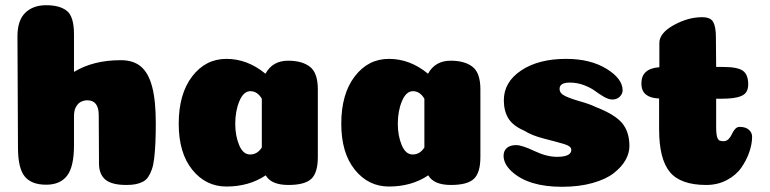

<svg xmlns="http://www.w3.org/2000/svg" viewBox="-20 -710 2955 737"><path d="M359 -268Q359 -325 315 -325Q307 -325 300.5 -323Q294 -321 288.5 -318Q283 -315 278.5 -309.5Q274 -304 270.5 -297.5Q267 -291 265.5 -282Q264 -273 264 -262V-152Q264 -70 237.5 -35.5Q211 -1 157 -1Q101 -1 75 -32.5Q49 -64 49 -144L47 -570Q47 -632 77 -661Q107 -690 157 -690Q210 -690 237 -668Q264 -646 264 -579V-434Q338 -479 444 -479Q492 -479 521 -454.5Q550 -430 564 -377Q578 -324 578 -238Q578 -194 576.5 -162Q575 -130 572 -103.5Q569 -77 563 -60Q557 -43 549 -31Q541 -19 528.5 -12.5Q516 -6 501 -3Q486 0 465 0Q409 0 384.5 -20.5Q360 -41 360 -83Z M849 6Q770 6 718 -58.5Q666 -123 666 -235Q666 -349 717.5 -416.5Q769 -484 849 -484Q930 -484 999 -427Q1026 -477 1086 -477Q1140 -477 1170 -453.5Q1200 -430 1200 -367V-107Q1200 -47 1175 -23.5Q1150 0 1087 0Q1021 0 1000 -37Q936 6 849 6ZM985 -331Q968 -360 941 -360Q915 -360 899 -322Q883 -284 883 -235Q883 -189 898 -153Q913 -117 940 -117Q968 -117 985 -144Z M1473 6Q1394 6 1342 -58.5Q1290 -123 1290 -235Q1290 -349 1341.5 -416.5Q1393 -484 1473 -484Q1554 -484 1623 -427Q1650 -477 1710 -477Q1764 -477 1794 -453.5Q1824 -430 1824 -367V-107Q1824 -47 1799 -23.5Q1774 0 1711 0Q1645 0 1624 -37Q1560 6 1473 6ZM1609 -331Q1592 -360 1565 -360Q1539 -360 1523 -322Q1507 -284 1507 -235Q1507 -189 1522 -153Q1537 -117 1564 -117Q1592 -117 1609 -144Z M2153 -484Q2246 -484 2308 -446Q2370 -408 2370 -363Q2370 -350 2359 -339Q2348 -328 2331 -328Q2316 -328 2298 -338.5Q2280 -349 2264 -361Q2248 -373 2222 -383Q2196 -393 2167 -393Q2128 -393 2128 -369Q2128 -352 2148 -342Q2168 -332 2206.5 -321Q2245 -310 2265 -300Q2340 -271 2368 -237.5Q2396 -204 2396 -149Q2396 -122 2381 -95.5Q2366 -69 2336 -45.5Q2306 -22 2254.5 -7.5Q2203 7 2137 7Q2008 7 1944 -52Q1913 -81 1913 -112Q1913 -131 1925.5 -142Q1938 -153 1961 -153Q1984 -153 2031 -130.5Q2078 -108 2118 -108Q2173 -108 2173 -135Q2173 -149 2144 -157.5Q2115 -166 2068 -178Q2021 -190 1993 -208Q1949 -227 1931.5 -255.5Q1914 -284 1914 -325Q1914 -395 1980.5 -439.5Q2047 -484 2153 -484Z M2510 -214V-332Q2485 -333 2470 -340.5Q2455 -348 2448.5 -360Q2442 -372 2442 -390Q2442 -447 2511 -452V-545Q2511 -583 2566 -613.5Q2621 -644 2675 -644Q2708 -644 2718 -625Q2728 -606 2728 -568L2729 -453H2756Q2811 -453 2831.5 -438.5Q2852 -424 2852 -386Q2852 -370 2846 -359Q2840 -348 2826.5 -342Q2813 -336 2794 -333.5Q2775 -331 2747 -331H2729V-221Q2729 -205 2730.5 -194.5Q2732 -184 2735 -178Q2738 -172 2743.5 -170Q2749 -168 2757 -168Q2769 -168 2777 -176.5Q2785 -185 2789.5 -195.5Q2794 -206 2801.5 -214.5Q2809 -223 2819 -223Q2842 -223 2854.5 -212Q2867 -201 2867 -185Q2867 -158 2856.5 -127Q2846 -96 2826 -67Q2806 -38 2770.5 -19Q2735 0 2691 0Q2592 0 2551 -50Q2510 -100 2510 -214Z"/></svg>

Font: Coiny
Style: Regular
Weight: 400
Version: Version 001.001